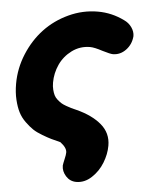

<svg xmlns="http://www.w3.org/2000/svg" viewBox="-54 -638 688 858"><g transform="rotate(5 290.0 -209.5)"><path d="M330.1 -432.1Q284.7 -432.1 249 -405.8Q213.4 -379.4 195.8 -340.6Q178.2 -301.8 178.2 -259.8Q178.2 -242.2 181.9 -227.8Q185.5 -213.4 190.7 -203.1Q195.8 -192.9 205.8 -184.3Q215.8 -175.8 223.6 -170.9Q231.4 -166 245.6 -160.9Q259.8 -155.8 268.3 -153.3Q276.9 -150.9 293 -147Q364.3 -128.9 406.7 -92.8Q449.2 -56.6 449.2 0Q449.2 38.1 433.8 77.4Q418.5 116.7 387.9 145.3Q357.4 173.8 319.8 173.8Q292 173.8 272.9 152.8Q253.9 131.8 253.9 106Q254.9 96.7 259.5 76.9Q264.2 57.1 264.2 46.9Q264.2 25.4 233.9 2.9Q208 -3.4 192.4 -7.8Q176.8 -12.2 150.9 -22Q125 -31.7 108.4 -42.7Q91.8 -53.7 72.3 -72.5Q52.7 -91.3 41.3 -113.8Q29.8 -136.2 22 -168.7Q14.2 -201.2 14.2 -240.2Q14.2 -309.1 41 -374Q67.9 -439 112.8 -486.8Q157.7 -534.7 220.2 -563.7Q282.7 -592.8 351.1 -592.8Q413.1 -592.8 470.2 -564.9Q491.7 -555.2 504.9 -536.4Q518.1 -517.6 518.1 -497.1Q515.1 -460 490.7 -434.6Q466.3 -409.2 433.1 -409.2Q421.9 -409.2 386.2 -419.9Q348.6 -432.1 330.1 -432.1Z"/></g></svg>

Font: BPreplay
Style: Bold Italic
Weight: 700
Italic angle: -6°
Designer: Magenta/George Triantafyllakos
Foundry: Magenta/George Triantafyllakos
Version: Version 1.00